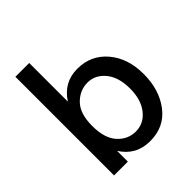

<svg xmlns="http://www.w3.org/2000/svg" viewBox="-195 -836 973 973"><g transform="rotate(-45 291.0 -350.0)"><path d="M308.5 -428Q253 -428 211.5 -386Q170 -344 170 -255.5Q170 -167 210 -123Q250 -79 307 -79Q364 -79 402 -126.5Q440 -174 440 -254.5Q440 -335 402 -381.5Q364 -428 308.5 -428ZM170 0H71V-707H170V-430Q224 -514 321.5 -514Q419 -514 480 -442Q541 -370 541 -257Q541 -144 483 -68.5Q425 7 324 7Q223 7 170 -77Z"/></g></svg>

Font: Hind Mysuru Medium
Style: Regular
Weight: 500
Designer: Manushi Parikh, Hitesh Malaviya
Foundry: Indian Type Foundry
Version: Version 0.703;PS 1.0;hotconv 1.0.86;makeotf.lib2.5.63406